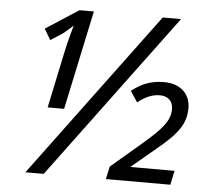

<svg xmlns="http://www.w3.org/2000/svg" viewBox="-51 -769 907 825"><g transform="rotate(5 402.5 -357.0)"><path d="M167 0 697 -714H618L88 0ZM435 -1H713L726 -62H535L639 -149C732 -225 762 -270 762 -336C762 -386 730 -438 647 -438C594 -438 550 -421 509 -388L540 -341C572 -367 604 -380 635 -380C672 -380 692 -358 692 -325C692 -273 656 -235 576 -166L447 -56ZM117 -622 145 -575 197 -609C213 -621 229 -637 240 -646C232 -618 219 -570 212 -537L159 -286H230L321 -714H259Z"/></g></svg>

Font: BC Sans
Style: Italic
Weight: 400
Italic angle: -12°
Designer: Monotype Design Team
Designer: Province of B.C.
Foundry: Monotype Imaging Inc.
Version: Version 2.000;GOOG;noto-source:20170915:90ef993387c0